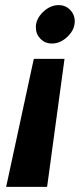

<svg xmlns="http://www.w3.org/2000/svg" viewBox="-20 -530 330 750"><path d="M120 -423Q120 -456 148 -483Q176 -510 209 -510Q236 -510 254 -491.5Q272 -473 272 -447Q272 -414 244 -387Q216 -360 183 -360Q156 -360 138 -378.5Q120 -397 120 -423ZM112 -300H232L164 200H4Z"/></svg>

Font: Scada
Style: Bold Italic
Weight: 700
Italic angle: -10°
Version: Version 4.000